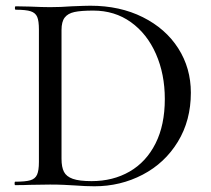

<svg xmlns="http://www.w3.org/2000/svg" viewBox="-20 -647 736 671"><path d="M240 1Q225 0 203.5 -1Q182 -2 155 -2L85 -1Q66 0 33 0Q31 0 31 -6Q31 -12 33 -12Q69 -12 86 -17Q103 -22 109.5 -36.5Q116 -51 116 -81V-544Q116 -574 110 -588Q104 -602 87.5 -607.5Q71 -613 35 -613Q32 -613 32 -619Q32 -625 35 -625L85 -624Q129 -622 155 -622Q192 -622 231 -625Q279 -627 296 -627Q399 -627 479 -587Q559 -547 603 -478Q647 -409 647 -323Q647 -226 601.5 -151.5Q556 -77 478.5 -36.5Q401 4 310 4Q279 4 240 1ZM556 -301Q556 -388 525 -458.5Q494 -529 437.5 -569.5Q381 -610 306 -610Q263 -610 240 -605Q217 -600 206 -585.5Q195 -571 195 -542V-92Q195 -63 203.5 -46.5Q212 -30 234.5 -22Q257 -14 300 -14Q375 -14 433 -47.5Q491 -81 523.5 -145.5Q556 -210 556 -301Z"/></svg>

Font: Cormorant Unicase Medium
Style: Regular
Weight: 500
Designer: Christian Thalmann (Catharsis Fonts)
Foundry: Catharsis Fonts
Version: Version 4.000